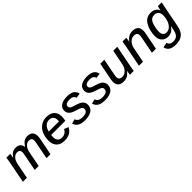

<svg xmlns="http://www.w3.org/2000/svg" viewBox="318 -1930 3531 3531"><g transform="rotate(-45 2083.5 -165.0)"><path d="M324.2 0 384.8 -309.6Q395.5 -364.7 395.5 -388.7Q395.5 -422.9 378.2 -440.7Q360.8 -458.5 322.3 -458.5Q270.5 -458.5 231.2 -413.8Q191.9 -369.1 178.7 -294.9L121.1 0H16.6L97.7 -415.5Q107.4 -461.9 116.7 -528.3H216.3Q216.3 -524.9 213.9 -508.1Q211.4 -491.2 208.3 -471.4Q205.1 -451.7 202.6 -438H204.1Q240.7 -494.1 276.6 -515.9Q312.5 -537.6 362.3 -537.6Q484.4 -537.6 498.5 -424.3Q538.6 -486.8 578.1 -512.2Q617.7 -537.6 669.4 -537.6Q735.8 -537.6 771.5 -502Q807.1 -466.3 807.1 -398.9Q807.1 -368.2 796.9 -318.8L734.4 0H631.3L691.4 -308.6Q702.6 -362.8 702.6 -388.7Q702.1 -422.9 684.8 -440.7Q667.5 -458.5 629.4 -458.5Q576.7 -458.5 537.8 -414.1Q499 -369.6 485.4 -296.4L427.7 0Z M993.2 -241.2Q990.2 -224.6 989.3 -189.9Q989.3 -129.4 1018.3 -97.2Q1047.4 -64.9 1106 -64.9Q1149.4 -64.9 1183.8 -87.4Q1218.3 -109.9 1237.8 -150.4L1322.8 -118.2Q1286.6 -49.3 1231.9 -19.8Q1177.2 9.8 1096.2 9.8Q996.1 9.8 940.2 -45.4Q884.3 -100.6 884.3 -199.7Q884.3 -298.3 918.9 -376.5Q954.1 -453.6 1017.6 -495.8Q1081.1 -538.1 1161.6 -538.1Q1262.7 -538.1 1318.1 -487.1Q1373.5 -436 1373.5 -342.8Q1373.5 -293 1361.8 -241.2ZM1006.3 -316.4H1272L1273.4 -349.1Q1273.4 -406.7 1244.4 -436.3Q1215.3 -465.8 1163.1 -465.8Q1104 -465.8 1063.5 -427.2Q1022.9 -388.7 1006.3 -316.4Z M1865.7 -157.7Q1865.7 -76.7 1804.4 -33.4Q1743.2 9.8 1627 9.8Q1537.6 9.8 1485.4 -20.8Q1433.1 -51.3 1413.1 -116.7L1502 -140.6Q1516.1 -100.1 1547.9 -81.5Q1579.6 -63 1635.3 -63Q1766.1 -63 1766.1 -147Q1766.1 -175.8 1743.2 -193.8Q1719.2 -211.9 1643.1 -233.4Q1581.5 -251.5 1548.3 -271Q1513.2 -291.5 1495.8 -319.3Q1478.5 -347.2 1478.5 -384.8Q1478.5 -458 1536.6 -497.3Q1594.7 -536.6 1701.7 -536.6Q1792.5 -536.6 1841.3 -504.4Q1890.1 -472.2 1901.4 -406.7L1807.6 -394Q1797.4 -430.7 1769.5 -447.3Q1741.7 -463.9 1694.3 -463.9Q1637.2 -463.9 1607.4 -446Q1577.6 -428.2 1577.6 -395Q1577.6 -376 1587.6 -363Q1597.7 -350.1 1616.7 -340.3Q1635.7 -330.1 1705.1 -310.1Q1768.6 -292 1801.8 -270.5Q1833.5 -250.5 1849.6 -222.7Q1865.7 -194.8 1865.7 -157.7Z M2384.3 -157.7Q2384.3 -76.7 2323 -33.4Q2261.7 9.8 2145.5 9.8Q2056.2 9.8 2003.9 -20.8Q1951.7 -51.3 1931.6 -116.7L2020.5 -140.6Q2034.7 -100.1 2066.4 -81.5Q2098.1 -63 2153.8 -63Q2284.7 -63 2284.7 -147Q2284.7 -175.8 2261.7 -193.8Q2237.8 -211.9 2161.6 -233.4Q2100.1 -251.5 2066.9 -271Q2031.7 -291.5 2014.4 -319.3Q1997.1 -347.2 1997.1 -384.8Q1997.1 -458 2055.2 -497.3Q2113.3 -536.6 2220.2 -536.6Q2311 -536.6 2359.9 -504.4Q2408.7 -472.2 2419.9 -406.7L2326.2 -394Q2315.9 -430.7 2288.1 -447.3Q2260.3 -463.9 2212.9 -463.9Q2155.8 -463.9 2126 -446Q2096.2 -428.2 2096.2 -395Q2096.2 -376 2106.2 -363Q2116.2 -350.1 2135.3 -340.3Q2154.3 -330.1 2223.6 -310.1Q2287.1 -292 2320.3 -270.5Q2352.1 -250.5 2368.2 -222.7Q2384.3 -194.8 2384.3 -157.7Z M2812.5 -90.3Q2773.4 -35.6 2731.4 -13.2Q2689.5 9.3 2633.3 9.3Q2560.1 9.3 2523.4 -26.4Q2486.8 -62 2486.8 -129.4Q2486.8 -139.2 2488 -152.6Q2489.3 -166 2491.7 -180.9Q2494.1 -195.8 2497.1 -209.5L2559.1 -528.3H2663.1L2603 -221.7Q2592.8 -172.4 2592.8 -146Q2592.8 -70.3 2675.8 -70.3Q2714.4 -70.3 2747.6 -90.6Q2780.8 -110.8 2804.7 -147.5Q2828.6 -184.1 2837.9 -232.4L2895.5 -528.3H3000L2918.9 -112.8Q2914.6 -90.8 2909.9 -62.7Q2905.3 -34.7 2899.9 0H2801.3Q2801.3 -3.4 2803.5 -20.8Q2805.7 -38.1 2809.1 -58.3Q2812.5 -78.6 2814 -90.3Z M3197.8 -295.9 3140.1 0H3035.6L3116.7 -415.5Q3121.6 -437.5 3126.2 -465.6Q3130.9 -493.7 3135.7 -528.3H3234.9Q3234.9 -524.9 3232.4 -507.6Q3230 -490.2 3227.1 -470.2Q3224.1 -450.2 3221.7 -438H3223.1Q3262.2 -492.2 3304.2 -514.9Q3346.2 -537.6 3402.8 -537.6Q3475.6 -537.6 3512.5 -502Q3549.3 -466.3 3549.3 -398.9Q3549.3 -384.3 3546.4 -362.1Q3543.5 -339.8 3539.1 -318.8L3477.1 0H3372.6L3432.6 -306.6Q3442.9 -356.4 3442.9 -382.3Q3442.9 -458 3359.9 -458Q3321.8 -458 3288.3 -437.7Q3254.9 -417.5 3231.2 -381.1Q3207.5 -344.7 3197.8 -295.9Z M3792.5 207.5Q3705.1 207.5 3655.8 175.8Q3606.4 144 3593.3 79.6L3692.4 61Q3708 132.8 3799.3 132.8Q3863.3 132.8 3898.7 99.1Q3934.1 65.4 3950.2 -13.2Q3954.1 -35.2 3958.5 -56.4Q3962.9 -77.6 3966.3 -98.1H3965.3Q3935.1 -55.2 3911.6 -35.6Q3888.2 -16.6 3859.1 -6.3Q3830.1 3.9 3792.5 3.9Q3717.8 3.9 3672.1 -45.2Q3626.5 -94.2 3626.5 -174.8Q3626.5 -214.8 3633.3 -258.1Q3640.1 -301.3 3652.6 -341.8Q3665 -382.3 3682.6 -414.6Q3713.9 -477.5 3762.5 -507.6Q3811 -537.6 3879.9 -537.6Q3938.5 -537.6 3979.5 -510Q4020.5 -482.4 4032.7 -437.5H4033.7Q4036.1 -448.7 4041 -469.2Q4045.9 -489.7 4050.8 -507.6Q4055.7 -525.4 4057.1 -528.3H4156.2L4147 -488.3L4132.3 -418L4052.7 -11.7Q4029.8 105 3967.3 156.2Q3904.8 207.5 3792.5 207.5ZM3735.8 -186Q3735.8 -72.8 3831.5 -72.8Q3881.3 -72.8 3921.9 -109.4Q3962.4 -145.5 3984.6 -209Q4006.8 -272.5 4006.8 -340.8Q4006.8 -398.4 3977.5 -430.7Q3948.2 -462.9 3896.5 -462.9Q3854.5 -462.9 3827.1 -445.8Q3799.8 -428.7 3780.8 -391.1Q3768.1 -366.7 3758.1 -329.6Q3748 -292.5 3741.9 -254.2Q3735.8 -215.8 3735.8 -186Z"/></g></svg>

Font: Arimo Medium
Style: Italic
Weight: 500
Italic angle: -12°
Designer: Steve Matteson
Foundry: Monotype Imaging Inc.
Version: Version 1.33